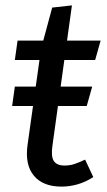

<svg xmlns="http://www.w3.org/2000/svg" viewBox="-20 -677 395 709"><path d="M114.6 -357.1H320.4L300.3 -285.6H24.8L34.8 -357.1ZM172.7 -649 245.6 -657.1 173.7 -139.6Q167.7 -99.6 178.7 -82.6Q189.6 -65.7 218.5 -65.7Q238.5 -65.7 255.9 -71.7Q273.4 -77.6 294.3 -87.6L324.5 -23Q296.4 -5 266.7 3.6Q237.1 12.1 207 12.1Q138.8 12.1 105.2 -28.1Q71.6 -68.2 81.7 -141.6L131.6 -496.8ZM44.9 -527.1H351.6L331.4 -455.5H34.8Z"/></svg>

Font: Fira Sans Variable
Style: Italic
Weight: 397
Italic angle: -8°
Designer: Carrois Corporate & Edenspiekermann AG
Foundry: Carrois Corporate GbR & Edenspiekermann AG
Version: Version 4.202